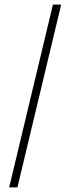

<svg xmlns="http://www.w3.org/2000/svg" viewBox="-20 -763 307 838"><path d="M20 55 211 -743H247L56 55Z"/></svg>

Font: Saira Thin Condensed
Style: Regular
Weight: 100
Width: 3
Version: Version 1.101